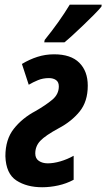

<svg xmlns="http://www.w3.org/2000/svg" viewBox="-20 -786 452 816"><path d="M159.2 9.8Q93.8 9.8 49.6 -19Q5.4 -47.9 2.9 -122.1Q2.9 -193.4 38.8 -238.8Q74.7 -284.2 130.9 -314Q174.3 -338.9 202.1 -362.1Q230 -385.3 230 -418.9Q230 -437.5 218 -445.8Q206.1 -454.1 188 -454.1Q162.6 -454.1 141.4 -445.3Q120.1 -436.5 102.1 -425.8L73.2 -514.2Q105.5 -533.7 139.2 -544.4Q172.9 -555.2 210 -555.2Q281.2 -555.2 317.1 -519.3Q353 -483.4 353 -421.9Q353 -354.5 318.4 -312Q283.7 -269.5 230 -241.2Q172.4 -210 151.1 -187.3Q129.9 -164.6 129.9 -133.8Q129.9 -112.3 145.3 -102.1Q160.6 -91.8 183.1 -91.8Q207.5 -91.8 236.8 -100.3Q266.1 -108.9 293 -124V-22Q262.2 -5.4 227.3 2.2Q192.4 9.8 159.2 9.8ZM168 -606 169.9 -616.2Q232.4 -693.4 276.4 -766.1H412.1L411.1 -757.8Q400.4 -744.6 379.4 -723.4Q358.4 -702.1 334.2 -679Q310.1 -655.8 288.3 -636Q266.6 -616.2 253.9 -606Z"/></svg>

Font: Open Sans Condensed
Style: Bold Italic
Weight: 700
Width: 3
Italic angle: -12°
Designer: Monotype Design Team
Foundry: Monotype Imaging Inc.
Version: Version 3.003; ttfautohint (v1.8.4)